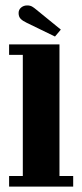

<svg xmlns="http://www.w3.org/2000/svg" viewBox="-20 -687 303 707"><path d="M13.5 0V-39H64V-485H13.5V-523.5H199V-39H249.5V0ZM182.5 -552.5 78.5 -603Q63.5 -610 56 -617.8Q48.5 -625.5 48.5 -639Q48.5 -651.5 57.8 -659.2Q67 -667 80 -667Q91 -667 98.2 -662.8Q105.5 -658.5 112.5 -652.5L204 -578Z"/></svg>

Font: Imbue Thin 10pt ExtraBold
Style: Regular
Weight: 800
Version: Version 1.102